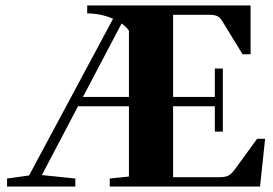

<svg xmlns="http://www.w3.org/2000/svg" viewBox="-20 -683 999 703"><path d="M5.9 0V-29.3L86.4 -40.5L394 -614.3Q349.6 -633.8 299.3 -633.8V-663.1H897.5V-484.4H868.2L793 -606.9Q785.2 -619.6 774.9 -624.3Q764.6 -628.9 744.1 -628.9H613.8V-328.1H766.6V-432.1H795.9V-201.2H766.6V-293.9H613.8V-34.2H784.7Q804.7 -34.2 815.9 -40Q827.1 -45.9 838.9 -61.5L921.4 -174.8H950.7L932.1 0H381.8V-29.3L452.1 -36.6V-293.9H265.6L133.3 -42L255.9 -29.3V0ZM452.1 -570.8Q441.9 -585.4 425.3 -597.2L283.7 -328.1H452.1Z"/></svg>

Font: Elstob Grade
Style: Regular
Weight: 400
Designer: Peter S. Baker
Version: Version 1.015